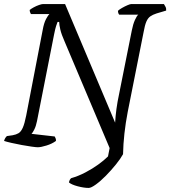

<svg xmlns="http://www.w3.org/2000/svg" viewBox="-29 -724 837 944"><path d="M407 200Q384 200 353.5 192Q323 184 310 173Q313 158 321 152Q356 142 390.5 124Q425 106 454 85Q483 64 502 45L510 4L289 -519Q273 -555 267.5 -579Q262 -603 262 -616H254Q251 -608 247 -596.5Q243 -585 237 -555L153 -129Q148 -104 140 -88Q132 -72 126 -66L240 -53Q242 -50 244.5 -43.5Q247 -37 246 -31Q227 -17 199.5 -8.5Q172 0 157 0Q149 0 127 -3Q105 -6 78 -11Q51 -16 27 -21.5Q3 -27 -9 -31Q-5 -46 5 -55L33 -59Q50 -62 62 -69Q74 -76 83 -96Q92 -116 100 -157L181 -577Q187 -611 197.5 -630.5Q208 -650 214 -655H123Q121 -658 119 -663.5Q117 -669 117 -675Q124 -681 137 -688Q150 -695 163 -699.5Q176 -704 182 -704H291L537 -121Q539 -154 543.5 -188Q548 -222 557 -264L619 -574Q625 -605 634.5 -626Q644 -647 651 -652H557Q555 -654 553 -659Q551 -664 551 -671Q557 -677 571 -685Q585 -693 598 -698.5Q611 -704 616 -704H777Q780 -699 784.5 -691Q789 -683 788 -672L741 -658Q722 -652 710 -643.5Q698 -635 690.5 -617.5Q683 -600 677 -566L599 -174Q578 -65 576 34Q564 56 541 84.5Q518 113 492 139.5Q466 166 442.5 183Q419 200 407 200Z"/></svg>

Font: Texturina Light
Style: Italic
Weight: 300
Italic angle: -11°
Designer: Guillermo Torres Carreño
Foundry: Omnibus-Type
Version: Version 1.002; ttfautohint (v1.8.3)